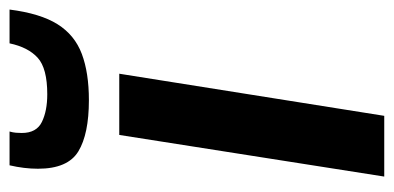

<svg xmlns="http://www.w3.org/2000/svg" viewBox="-226 -578 805 392"><g transform="rotate(-90 176.0 -382.5)"><path d="M135 0H11L96 -541H221ZM167 -603Q98 -603 62.5 -624.5Q27 -646 27 -707Q27 -735 34 -765H103Q101 -758 100.5 -752Q100 -746 100 -740Q100 -710 122.5 -699Q145 -688 179 -688Q232 -688 253.5 -707.5Q275 -727 283 -765H352Q344 -702 322 -667Q300 -632 261.5 -617.5Q223 -603 167 -603Z"/></g></svg>

Font: Georama SemiBold
Style: Italic
Weight: 600
Italic angle: -9°
Designer: Jean-Baptiste Levee
Foundry: Production Type
Version: Version 1.000